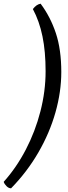

<svg xmlns="http://www.w3.org/2000/svg" viewBox="-63 -820 369 1040"><path d="M-3 200Q-16 200 -27.5 188.5Q-39 177 -43 165Q26 88 77 -10Q128 -108 156 -217Q184 -326 184 -434Q184 -541 167 -623.5Q150 -706 115 -771Q134 -796 157 -800Q210 -729 239.5 -640.5Q269 -552 269 -430Q269 -323 237.5 -211.5Q206 -100 145 5.5Q84 111 -3 200Z"/></svg>

Font: Texturina 72pt 72pt Medium
Style: Italic
Weight: 500
Italic angle: -11°
Designer: Guillermo Torres Carreño
Foundry: Omnibus-Type
Version: Version 1.002; ttfautohint (v1.8.3)